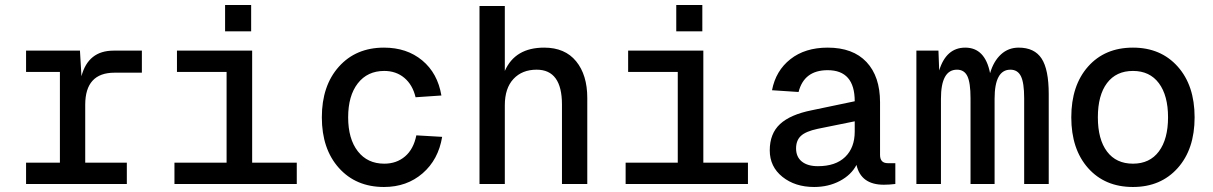

<svg xmlns="http://www.w3.org/2000/svg" viewBox="-20 -734 4840 766"><path d="M84 0V-85H219V-447H84V-532H299L305 -430Q332 -532 433 -532H546V-444H437Q320 -444 320 -316V-85H486V0Z M878 -609V-714H982V-609ZM676 0V-85H884V-447H686V-532H986V-85H1164V0Z M1512 12Q1400 12 1332 -64Q1264 -140 1264 -266Q1264 -392 1332 -468Q1400 -544 1512 -544Q1603 -544 1664.5 -493Q1726 -442 1741 -353L1638 -346Q1626 -396 1593 -423.5Q1560 -451 1513 -451Q1446 -451 1407.5 -401.5Q1369 -352 1369 -266Q1369 -180 1407.5 -130.5Q1446 -81 1513 -81Q1562 -81 1596 -110Q1630 -139 1641 -194L1744 -188Q1729 -97 1666 -42.5Q1603 12 1512 12Z M1893 0V-710H1994V-451Q2035 -544 2151 -544Q2234 -544 2278.5 -489.5Q2323 -435 2323 -343V0H2222V-317Q2222 -456 2121 -456Q2063 -456 2028.5 -419Q1994 -382 1994 -314V0Z M2678 -609V-714H2782V-609ZM2476 0V-85H2684V-447H2486V-532H2786V-85H2964V0Z M3228 12Q3152 12 3101.5 -28.5Q3051 -69 3051 -134Q3051 -201 3092 -239Q3133 -277 3218 -294L3390 -330Q3390 -454 3282 -454Q3188 -454 3166 -367L3060 -374Q3075 -452 3133.5 -498Q3192 -544 3282 -544Q3383 -544 3437 -486.5Q3491 -429 3491 -326V-116Q3491 -83 3522 -83H3552V0Q3528 3 3506 3Q3415 3 3397 -76Q3376 -36 3330.5 -12Q3285 12 3228 12ZM3243 -71Q3314 -71 3352 -108Q3390 -145 3390 -209V-250L3242 -220Q3195 -210 3175.5 -192Q3156 -174 3156 -142Q3156 -108 3179 -89.5Q3202 -71 3243 -71Z M3636 0V-532H3724L3727 -453Q3755 -544 3831 -544Q3910 -544 3930 -442Q3944 -490 3973.5 -517Q4003 -544 4044 -544Q4107 -544 4135.5 -500.5Q4164 -457 4164 -359V0H4066V-342Q4066 -404 4053 -430Q4040 -456 4011 -456Q3948 -456 3948 -340V0H3852V-342Q3852 -404 3839.5 -430Q3827 -456 3798 -456Q3734 -456 3734 -340V0Z M4500 12Q4388 12 4321 -63.5Q4254 -139 4254 -266Q4254 -393 4321 -468.5Q4388 -544 4500 -544Q4611 -544 4678.5 -468.5Q4746 -393 4746 -266Q4746 -139 4678.5 -63.5Q4611 12 4500 12ZM4396.5 -129.5Q4433 -81 4500 -81Q4567 -81 4603.5 -130Q4640 -179 4640 -266Q4640 -353 4603.5 -402Q4567 -451 4500 -451Q4433 -451 4396.5 -402.5Q4360 -354 4360 -266Q4360 -178 4396.5 -129.5Z"/></svg>

Font: Txt Mono Medium
Style: Regular
Weight: 500
Monospace: yes
Designer: Open Source
Foundry: XRLN
Version: Version 1.0